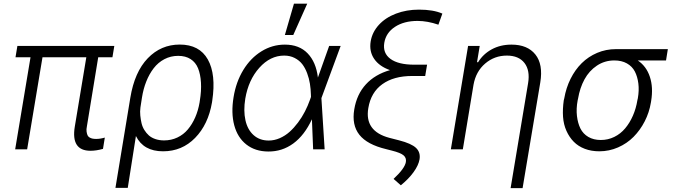

<svg xmlns="http://www.w3.org/2000/svg" viewBox="-20 -788 3557 1013"><path d="M583.1 -545.5 573.2 -485.8H498.2L438.6 -122.2Q435 -105.5 436.8 -93.6Q438.6 -81.7 441.9 -74.2Q445.3 -66.8 452.8 -62.5Q460.2 -58.2 468.4 -56.6Q476.6 -55 487.6 -55Q509.2 -55 533 -62.1L523.4 -2.5Q487.6 7.5 457.7 7.5Q353.7 7.5 374.6 -119.7L435.4 -485.8H204.2L123.2 0H60L141 -485.8H61.8L71.7 -545.5Z M589.1 203.1 667.6 -272.4Q690 -408.4 759.6 -480.6Q829.2 -552.9 928.3 -552.9Q1032.3 -552.9 1076.5 -474.3Q1120.7 -395.6 1099.8 -256.7L1098.4 -247.2Q1078.5 -131 1009.4 -60.4Q940.3 10.3 840.2 10.3Q737.2 10.3 697.1 -70.3L654.1 203.1ZM720.9 -220.9Q718 -199.6 720.2 -178.6Q722.3 -157.7 726.7 -138.3Q731.2 -119 741.5 -102.3Q751.8 -85.6 765.6 -73.3Q779.5 -61.1 800.1 -54.2Q820.7 -47.2 845.5 -47.2Q883.5 -47.2 915.8 -62.5Q948.2 -77.8 971.2 -105.3Q994.3 -132.8 1009.9 -168.7Q1025.6 -204.5 1033 -247.5L1034.1 -255.3Q1043 -308.9 1040.3 -352.8Q1037.6 -396.7 1024.9 -427.9Q1012.1 -459.2 985.6 -476.2Q959.2 -493.3 920.1 -493.3Q880.7 -493.3 847.5 -475.9Q814.3 -458.5 790.8 -427.9Q767.4 -397.4 751.8 -358.1Q736.2 -318.9 729 -273.1Z M1395.2 11.4Q1326.3 11 1279.8 -25.6Q1233.3 -62.1 1215.9 -127.1Q1198.5 -192.1 1212.4 -275.9Q1225.5 -356.2 1263.8 -419Q1302.2 -481.9 1359.4 -517.2Q1416.5 -552.6 1483 -552.6Q1558.9 -552.6 1603.3 -506.2Q1647.7 -459.9 1657.3 -378.9L1716.6 -545.5H1777.3L1676.1 -271.3L1675.8 -269.5L1692.8 0H1632.1L1625.7 -158.7Q1586.3 -73.9 1527.3 -30.9Q1468.4 12.1 1395.2 11.4ZM1620.7 -276.6 1620.4 -287.3Q1619.7 -317.8 1615.2 -345.9Q1610.8 -373.9 1600.5 -401.6Q1590.2 -429.3 1574.8 -449.4Q1559.3 -469.5 1534.8 -482.1Q1510.3 -494.7 1479.4 -494.7Q1405.9 -494.7 1348.4 -430.6Q1290.8 -366.5 1274.1 -267.4Q1263.8 -203.5 1275 -153.4Q1286.2 -103.3 1318.2 -74.9Q1350.1 -46.5 1397.7 -46.5Q1427.2 -46.5 1455.8 -58.9Q1484.4 -71.4 1507.8 -92.3Q1531.2 -113.3 1552.2 -141.3Q1573.2 -169.4 1588.8 -199.8Q1604.4 -230.1 1615.8 -262.4ZM1483 -603.3 1530.9 -768.5H1600.9L1527.3 -603.3Z M2313.9 -716.3 2293 -657.7Q2235.4 -677.6 2183.2 -677.6Q2111.5 -677.6 2063.9 -646.3Q2016.3 -615.1 2007.5 -562.1Q1998.6 -507.5 2040.3 -477.1Q2082 -446.7 2165.5 -446.7H2233.3L2225.5 -400.2L2223.4 -387.1H2154.5Q2057.5 -387.1 1997.3 -343.9Q1937.1 -300.8 1923.3 -218Q1902.3 -95.9 2034.4 -60.7L2085.6 -47.6Q2150.6 -30.9 2175.1 -7.5Q2199.6 16 2193.5 52.9Q2187.9 84.5 2161.9 120.4Q2136 156.2 2094.8 189.6L2056.5 155.9Q2115.8 100.5 2121.4 66.8Q2125 45.1 2109.2 31.6Q2093.4 18.1 2047.9 6.7L2017.4 -1.1Q1916.9 -25.2 1876.1 -76.9Q1835.2 -128.6 1849.1 -210.9Q1862.2 -290.5 1910.5 -343Q1958.8 -395.6 2037.6 -418Q1981.2 -437.9 1954.2 -477.3Q1927.2 -516.7 1935.7 -569.6Q1943.9 -618.6 1978.9 -656.8Q2013.8 -695 2069.2 -716.1Q2124.6 -737.2 2190.7 -737.2Q2266.3 -737.2 2313.9 -716.3Z M2478.3 -340.9 2421.9 0H2358.7L2449.6 -545.5H2511L2496.8 -459.9H2502.5Q2528.8 -502.8 2574.4 -527.7Q2620 -552.6 2678.6 -552.6Q2763.1 -552.6 2804.7 -500.5Q2846.2 -448.5 2830.6 -353.3L2737.2 204.5H2674L2766.3 -349.4Q2777.3 -416.5 2747.2 -455.6Q2717 -494.7 2654.1 -494.7Q2588.8 -494.7 2539.8 -452.8Q2490.8 -410.9 2478.3 -340.9Z M2954.5 -258.9 2957 -268.8Q2966.6 -324.6 2990.4 -372.3Q3014.2 -420.1 3049.2 -454.7Q3084.2 -489.3 3130.7 -509.1Q3177.2 -528.8 3230.1 -528.8H3503.6L3494 -469.1H3344.8Q3390.3 -438.6 3408.7 -382.8Q3427.2 -327.1 3415.5 -255.3L3414.1 -246.8Q3405.5 -194.6 3381.6 -147.9Q3357.6 -101.2 3322.8 -66.1Q3288 -30.9 3240.9 -10.3Q3193.9 10.3 3142 10.3Q3100.1 10.3 3065.5 -2.8Q3030.9 -16 3007.3 -40Q2983.7 -63.9 2968.6 -97.5Q2953.5 -131 2950.6 -171.7Q2947.8 -212.4 2954.5 -258.9ZM3029.8 -267.4 3027.7 -258.2Q3019.5 -214.1 3024 -176.1Q3028.4 -138.1 3042.4 -109.9Q3056.5 -81.7 3084.2 -65.5Q3111.9 -49.4 3149.9 -49.4Q3187.9 -49.4 3221.1 -65.7Q3254.3 -82 3278.4 -110.8Q3302.6 -139.6 3319.2 -177.6Q3335.9 -215.6 3343 -259.9L3345.2 -269.2Q3352.6 -311.1 3348 -347.5Q3343.4 -383.9 3329.4 -410.9Q3315.3 -437.9 3287.6 -453.5Q3259.9 -469.1 3221.2 -469.1Q3170.5 -469.1 3129.4 -441.8Q3088.4 -414.4 3063.9 -369.5Q3039.4 -324.6 3029.8 -267.4Z"/></svg>

Font: Karasuma Gothic
Style: Light Italic
Weight: 300
Italic angle: 9.39998°
Designer: Rasmus Andersson / Ryoko Nishizuka
Foundry: rsms
Version: Version 1.00